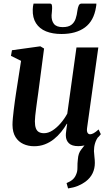

<svg xmlns="http://www.w3.org/2000/svg" viewBox="-20 -809 616 1076"><path d="M361.5 247 353 217Q375 208 387.5 196.8Q400 185.5 406.5 169Q414.5 152 414 129.2Q413.5 106.5 416.5 83Q418.5 50 435.2 29.2Q452 8.5 464.5 -8.5L535 -48Q519.5 -28.5 513 -7.2Q506.5 14 506.5 37.5Q507 51.5 509.2 69.5Q511.5 87.5 511.5 104Q511.5 135.5 499 161.8Q486.5 188 460.5 208Q440.5 223 416.5 232.8Q392.5 242.5 361.5 247ZM171 10.5Q138.5 10.5 111 -2Q83.5 -14.5 67 -40.8Q50.5 -67 50 -109Q50 -125 52 -146.8Q54 -168.5 57 -193Q60 -217.5 63.2 -241.2Q66.5 -265 69.5 -284.5L98 -468L41.5 -496L47 -527.5L206 -549.5L227 -537L194 -286Q191 -266 188 -243.5Q185 -221 182.2 -199.8Q179.5 -178.5 177.5 -160.2Q175.5 -142 175.5 -129.5Q175.5 -105 181 -90.2Q186.5 -75.5 198 -69Q209.5 -62.5 226.5 -62.5Q250.5 -62.5 274.5 -78Q298.5 -93.5 320 -118.5Q341.5 -143.5 357 -172L408.5 -543H531L468 -92Q465.5 -74 470.5 -65.2Q475.5 -56.5 485 -56.5Q494 -56.5 505.2 -62.8Q516.5 -69 532.5 -83.5L545 -57Q537.5 -46 519.8 -30.2Q502 -14.5 476 -2.2Q450 10 418.5 10Q383 10 366.2 -6.2Q349.5 -22.5 349 -48.5Q348.5 -52 349.2 -59.5Q350 -67 351.2 -76.8Q352.5 -86.5 353.8 -96.5Q355 -106.5 356.5 -114.5L354.5 -115.5Q340.5 -91.5 322.2 -69Q304 -46.5 281.2 -28.5Q258.5 -10.5 231 0Q203.5 10.5 171 10.5ZM258.5 -789Q268.5 -789 270.5 -781.2Q272.5 -773.5 272 -761Q272 -753 270.8 -742.5Q269.5 -732 269 -723.5Q268 -693.5 282.2 -675.2Q296.5 -657 331.5 -657Q363 -657 379.8 -669.8Q396.5 -682.5 403.8 -703.8Q411 -725 414 -751Q416 -766 421 -777.5Q426 -789 437.5 -789H520Q520 -785 519.8 -780.5Q519.5 -776 518 -769Q506 -692 456 -655.2Q406 -618.5 324.5 -618.5Q275 -618.5 238.2 -633.2Q201.5 -648 181.8 -678.8Q162 -709.5 163.5 -756Q163.5 -764.5 164.8 -772.8Q166 -781 168 -789Z"/></svg>

Font: Merriweather 60pt SemiBold
Style: Italic
Weight: 600
Italic angle: -7.8°
Version: Version 2.101